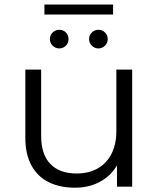

<svg xmlns="http://www.w3.org/2000/svg" viewBox="-20 -838 712 862"><path d="M316.5 4.7Q248.8 4.7 198.7 -20.1Q148.7 -44.9 121.2 -95.1Q93.7 -145.4 93.7 -220.5V-525.5H164.7V-227.9Q164.7 -144.3 206.2 -101.7Q247.7 -59.1 323.4 -59.1Q378.2 -59.1 418.4 -81.7Q458.6 -104.4 480.5 -147.3Q502.4 -190.3 502.4 -249.6V-525.5H573.4V0H505.2V-143.7L516.3 -117.5Q491.4 -60.1 438.9 -27.7Q386.3 4.7 316.5 4.7ZM421.8 -620.6Q405 -620.6 392.4 -632.8Q379.9 -645.1 379.9 -662.4Q379.9 -680.2 392.4 -692.3Q405 -704.3 421.8 -704.3Q439 -704.3 451.3 -692.3Q463.6 -680.2 463.6 -662.4Q463.6 -645.1 451.3 -632.8Q439 -620.6 421.8 -620.6ZM245.9 -620.6Q229.1 -620.6 216.5 -632.8Q204 -645.1 204 -662.4Q204 -680.2 216.5 -692.3Q229.1 -704.3 245.9 -704.3Q263.7 -704.3 275.7 -692.3Q287.7 -680.2 287.7 -662.4Q287.7 -645.1 275.7 -632.8Q263.7 -620.6 245.9 -620.6ZM179.4 -772.6V-817.5H487.7V-772.6Z"/></svg>

Font: Montserrat Alternates Thin
Style: Regular
Weight: 100
Designer: Julieta Ulanovsky
Foundry: Julieta Ulanovsky
Version: Version 9.000